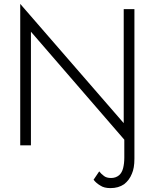

<svg xmlns="http://www.w3.org/2000/svg" viewBox="-20 -747 795 987"><path d="M548 220Q589 220 618 200Q645 179 658 146Q671 117 671 69V-700H616V-114L84 -727V0H139V-584L619 -29V63Q619 93 613 117Q607 141 592 154Q575 168 551 168Q528 168 515 158Q501 148 490 134L461 177Q475 195 496 207Q515 220 548 220Z"/></svg>

Font: NM-font
Style: Light
Weight: 500
Designer: ""
Foundry: ""
Version: ""